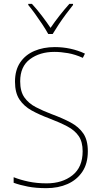

<svg xmlns="http://www.w3.org/2000/svg" viewBox="-20 -969 527 999"><path d="M437 -182Q437 -118 408.5 -75.5Q380 -33 331.5 -11.5Q283 10 221 10Q167 10 125.5 2Q84 -6 51 -18V-47Q86 -33 129 -24Q172 -15 223 -15Q304 -15 357 -57Q410 -99 410 -182Q410 -231 389.5 -261Q369 -291 330 -311.5Q291 -332 236 -353Q185 -372 145 -394Q105 -416 81.5 -451Q58 -486 58 -544Q58 -604 85 -644Q112 -684 159 -704Q206 -724 265 -724Q349 -724 422 -690L411 -668Q371 -686 333.5 -692.5Q296 -699 263 -699Q187 -699 136 -661Q85 -623 85 -546Q85 -493 107 -462Q129 -431 166.5 -411.5Q204 -392 249 -375Q306 -354 348 -331.5Q390 -309 413.5 -274.5Q437 -240 437 -182ZM231 -792Q219 -814 200.5 -842Q182 -870 162.5 -897Q143 -924 127 -943V-949H146Q171 -922 197 -888Q223 -854 243 -824Q286 -887 341 -949H360V-943Q343 -922 323 -895Q303 -868 285 -841Q267 -814 254 -792Z"/></svg>

Font: Noto Sans Kannada SemiCondensed Thin
Style: Regular
Weight: 100
Width: 4
Designer: Jelle Bosma - Monotype Design Team
Foundry: Monotype Imaging Inc.
Version: Version 2.005; ttfautohint (v1.8.4.7-5d5b)